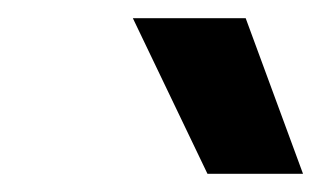

<svg xmlns="http://www.w3.org/2000/svg" viewBox="-20 -763 353 211"><path d="M126 -743H250L313 -572H208Z"/></svg>

Font: Bai Jamjuree SemiBold
Style: Italic
Weight: 600
Italic angle: -10°
Version: Version 1.000; ttfautohint (v1.6)